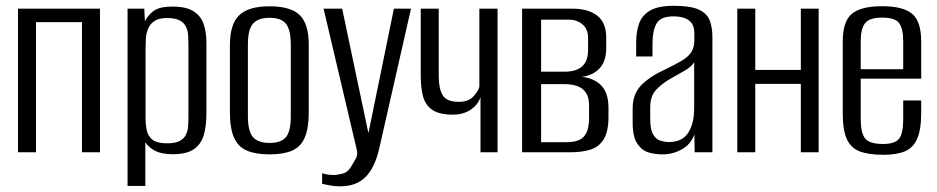

<svg xmlns="http://www.w3.org/2000/svg" viewBox="-20 -525 3232 662"><path d="M42.1 0V-495H324.7V0H262.7V-448.8H104.1V0Z M419.8 116V-495H477.5L479.6 -451.5Q489.4 -471.9 509.4 -487.1Q529.5 -502.3 575 -502.3Q622.1 -502.3 647.2 -486.2Q672.4 -470.2 682 -442.3Q691.7 -414.4 691.7 -377.5V-133.3Q691.7 -91.6 682.8 -59.9Q673.8 -28.3 648.8 -10.8Q623.8 6.7 575.3 6.7Q537 6.7 514.4 -5.2Q491.8 -17.2 481.1 -34.6V116ZM555.7 -30.9Q584 -30.9 599.1 -38.8Q614.2 -46.7 620.9 -60.2Q627.7 -73.6 628.7 -90.5Q629.7 -107.4 629.7 -125.7V-367.3Q629.7 -385.6 628.7 -402.5Q627.7 -419.4 620.9 -433.2Q614.2 -447 599.1 -454.9Q584 -462.8 555.7 -462.8Q527.8 -462.8 512.7 -452.7Q497.6 -442.6 490.8 -426.4Q484.1 -410.3 482.9 -391.3Q481.8 -372.2 481.8 -355.2V-119.3Q481.8 -94.7 486.3 -74.6Q490.8 -54.4 506.5 -42.6Q522.3 -30.9 555.7 -30.9Z M909.3 7.3Q862.7 7.3 832.3 -5.3Q801.8 -17.8 787.2 -49.8Q772.7 -81.7 772.7 -138V-369.4Q772.7 -441.2 804.5 -472.2Q836.3 -503.3 909.3 -503.3Q982.4 -503.3 1013.5 -472.9Q1044.6 -442.6 1044.6 -369.4V-138.2Q1044.6 -82.5 1030.7 -50.5Q1016.8 -18.6 987.1 -5.6Q957.3 7.3 909.3 7.3ZM909.3 -32.2Q949.4 -32.2 966 -52.2Q982.6 -72.2 982.6 -124.8V-371.6Q982.6 -420.7 966.7 -442.1Q950.8 -463.6 909.3 -463.6Q869.6 -463.6 852.1 -443.2Q834.7 -422.8 834.7 -371.6V-124.8Q834.7 -72.9 852.1 -52.5Q869.6 -32.2 909.3 -32.2Z M1153.7 117.4Q1132.6 117.4 1116.5 114.2Q1100.5 111 1090.7 108.8V72.3Q1094.4 73.6 1104.7 75.9Q1114.9 78.3 1129.3 78.3Q1143.9 78.3 1162.3 73.3Q1180.7 68.4 1193.1 45.3Q1198.8 35.4 1206.5 22.5Q1214.3 9.5 1210.2 -8.4L1095.7 -495H1159.8L1250.7 -63.4H1249.8L1338.1 -495H1397.1L1289 -19.3Q1274.3 50 1241.9 83.7Q1209.6 117.4 1153.7 117.4Z M1636.7 0V-190.3Q1628.8 -164.6 1603.3 -147.1Q1577.7 -129.7 1541.4 -129.7Q1493.8 -129.7 1469.8 -146.7Q1445.8 -163.7 1438.3 -193.9Q1430.7 -224.1 1430.7 -263.5V-495H1492.7V-262.4Q1492.7 -219.2 1506.5 -196.5Q1520.2 -173.9 1561.7 -173.9Q1594.2 -173.9 1610.9 -191.1Q1627.7 -208.3 1632.8 -225.3V-495H1695.5V0Z M1780.1 0V-495H1956.5Q2007.6 -495 2038.9 -471.3Q2070.2 -447.5 2070.2 -394.7V-358.4Q2070.2 -310.7 2043.6 -285.6Q2017 -260.4 1972.9 -259V-260.5Q2018 -260.5 2048 -235.2Q2078 -209.8 2078 -153V-122.2Q2078 -71.6 2061.8 -45.2Q2045.6 -18.7 2016.5 -9.4Q1987.4 0 1947.5 0ZM1845.7 -34.7H1932.6Q1957.1 -34.7 1974.7 -41.4Q1992.2 -48.1 2001.7 -66.6Q2011.1 -85 2011.1 -121.1V-159.6Q2011.1 -190 1999.8 -206.1Q1988.5 -222.2 1969.5 -228.5Q1950.6 -234.9 1926.9 -234.9H1845.7ZM1845.7 -277.8H1926.2Q1966.5 -277.8 1987.1 -296.1Q2007.6 -314.4 2007.6 -353V-394.8Q2007.6 -425.1 1988.1 -441.2Q1968.5 -457.3 1940.4 -457.3H1845.7Z M2263.6 7.3Q2240.6 7.3 2217.2 0.9Q2193.8 -5.6 2177.6 -29.1Q2161.3 -52.6 2161.3 -102.5V-150.8Q2161.3 -201.2 2191.5 -231.7Q2221.6 -262.2 2274.9 -286.4Q2308.9 -302.8 2330.7 -315.7Q2352.4 -328.5 2363.3 -344.9Q2374.1 -361.4 2374.1 -387.8V-409.1Q2374.1 -433.5 2364.1 -446.1Q2354 -458.7 2337.7 -463.7Q2321.4 -468.6 2303 -468.6Q2258.1 -468.6 2243.9 -444.3Q2229.7 -420.1 2229.7 -372.3V-330.3H2173.5V-378Q2173.5 -415 2183.4 -443.5Q2193.3 -472 2221.3 -488.5Q2249.2 -505 2303 -505Q2360.3 -505 2388.7 -492.2Q2417.1 -479.3 2426.7 -455.2Q2436.3 -431.2 2436.3 -398.1V0H2375L2374.3 -61.8Q2362.2 -27.6 2331 -10.1Q2299.9 7.3 2263.6 7.3ZM2286.6 -35.3Q2332.1 -35.3 2352.7 -67Q2373.4 -98.6 2373.4 -152.1V-310.1Q2362.9 -294 2339.8 -280.9Q2316.8 -267.7 2293.3 -254.6Q2259.2 -234.8 2240.6 -213.6Q2221.9 -192.3 2221.9 -154.4V-115.5Q2221.9 -78.7 2231.8 -61.7Q2241.7 -44.6 2257 -40Q2272.2 -35.3 2286.6 -35.3Z M2522.1 0V-495H2584.1V-283.8H2741.2V-495H2802.6V0H2741.2V-235.9H2584.1V0Z M3025.9 8.7Q2975.7 8.7 2944.9 -2.8Q2914.1 -14.3 2899.9 -45.2Q2885.7 -76 2885.7 -135.1V-381.5Q2885.7 -451.8 2917.5 -477.7Q2949.3 -503.6 3021.6 -503.6Q3093.2 -503.6 3124.7 -477.7Q3156.2 -451.8 3156.2 -381.5V-253.7H2947.7V-114.1Q2947.7 -66.5 2963 -47.5Q2978.3 -28.6 3024.5 -28.6Q3065.9 -28.6 3080.1 -46.8Q3094.2 -65.1 3094.2 -114.1V-178.5H3156.2V-136.1Q3156.2 -78.2 3142.3 -46.6Q3128.4 -15 3099.7 -3.1Q3071.1 8.7 3025.9 8.7ZM2947.7 -286.5H3094.2V-383.7Q3094.2 -426.3 3080.1 -445.3Q3065.9 -464.3 3021.6 -464.3Q2978.3 -464.3 2963 -445.3Q2947.7 -426.3 2947.7 -383.7Z"/></svg>

Font: Alumni Sans Thin
Style: Regular
Weight: 100
Designer: Robert E. Leuschke
Foundry: Robert E. Leuschke
Version: Version 1.018